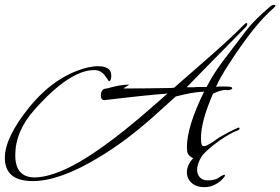

<svg xmlns="http://www.w3.org/2000/svg" viewBox="-44 -615 1156 792"><path d="M91 132Q-24 132 -24 36Q-24 -48 77 -173Q184 -304 319 -337Q330 -339 340 -340.5Q350 -342 359 -342Q415 -342 415 -304Q415 -280 405 -280L401 -286Q400 -288 399 -289.5Q398 -291 396 -293L389 -303Q372 -326 345 -326Q243 -326 97 -161Q19 -73 19 25Q19 126 116 116Q198 107 310 37Q422 -33 568 -160L647 -229Q561 -223 388 -202Q372 -202 372 -220Q372 -250 397 -250Q452 -266 487 -266H488Q488 -264 477 -258Q463 -250 467 -250Q510 -250 558.5 -250.5Q607 -251 662 -252Q664 -253 674 -253L834 -393Q879 -433 910.5 -462.5Q942 -492 961 -512Q969 -520 973 -520Q976 -520 976 -516Q976 -510 970 -504Q951 -485 926.5 -459.5Q902 -434 871 -403Q840 -372 804 -335Q768 -298 726 -255H744Q749 -255 754.5 -255Q760 -255 767 -256H808Q837 -312 875 -362L967 -483Q990 -513 1015.5 -538Q1041 -563 1067 -585Q1077 -595 1087 -595Q1092 -595 1092 -592Q1092 -588 1085 -582Q1047 -550 1000 -491.5Q953 -433 897 -346Q881 -321 868.5 -299Q856 -277 847 -257Q854 -258 860.5 -258Q867 -258 872 -258H892Q914 -258 914 -251Q914 -245 896 -243Q894 -243 891.5 -243.5Q889 -244 887 -244Q867 -244 835 -229Q785 -115 785 -46Q785 -24 789 -16Q792 -12 798 -12Q807 -12 833 -29Q865 -52 869 -53Q883 -61 900 -70Q917 -79 938 -88Q944 -90 944 -85V-83Q944 -80 936 -77Q908 -67 861 -35Q808 3 783 35Q779 41 768 41Q755 41 742 31Q729 21 728 9Q728 4 727.5 0Q727 -4 727 -8Q727 -93 798 -237Q770 -236 741 -230.5Q712 -225 681 -217L590 -135Q533 -84 475.5 -41Q418 2 359 37Q201 132 91 132ZM798 157Q766 157 746.5 139.5Q727 122 727 96Q727 68 748.5 42.5Q770 17 804 2L808 7Q788 26 778.5 47.5Q769 69 769 86Q769 103 780 116Q791 129 813 129Q843 129 859 117.5Q875 106 882 106Q884 106 884 109Q884 113 873 124.5Q862 136 843 146.5Q824 157 798 157Z"/></svg>

Font: Whisper
Style: Regular
Weight: 400
Designer: Robert E. Leuschke
Foundry: Robert E. Leuschke
Version: Version 1.010; ttfautohint (v1.8.4.7-5d5b)